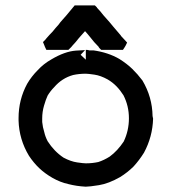

<svg xmlns="http://www.w3.org/2000/svg" viewBox="-20 -704 644 722"><path d="M229.5 -516.6H228.5H227.5H214.8H203.1H195.3H187.5H176.8H166H154.3Q147.5 -530.3 146.5 -534.2L141.6 -545.9L150.4 -554.7Q151.4 -555.7 154.3 -559.6Q166 -573.2 177.7 -585Q188.5 -598.6 200.2 -611.3Q207 -621.1 214.8 -629.4Q222.7 -637.7 229.5 -646Q236.3 -654.3 260.7 -683.6H269.5H271.5H272.5H285.2H296.9H305.7H313.5H321.3H329.1H336.9L342.8 -677.7L343.8 -676.8L344.7 -675.8V-674.8Q357.4 -662.1 368.2 -647.5L391.6 -621.1Q395.5 -616.2 406.2 -603.5L434.6 -570.3V-569.3Q441.4 -561.5 448.2 -554.7L458 -543.9Q451.2 -529.3 448.2 -525.4L442.4 -516.6H431.6H422.9H412.1H399.4H391.6H383.8H377H369.1H360.4L354.5 -522.5Q351.6 -525.4 350.6 -528.3Q341.8 -537.1 334 -545.9L317.4 -566.4Q312.5 -572.3 308.1 -577.6Q303.7 -583 299.8 -586.9Q271.5 -555.7 264.6 -545.9Q259.8 -540 253.9 -534.2Q250 -528.3 237.3 -516.6ZM329.1 -514.6H331.1Q386.7 -506.8 428.7 -482.4Q458 -463.9 477.5 -444.8Q497.1 -425.8 515.6 -401.4Q552.7 -338.9 553.7 -267.6Q554.7 -261.7 555.7 -257.8Q553.7 -189.5 521.5 -129.9Q503.9 -101.6 482.4 -78.1Q460 -55.7 431.6 -38.1Q388.7 -13.7 352.5 -7.8Q316.4 -2 302.7 -2H301.8Q267.6 -3.9 237.3 -11.7Q206.1 -18.6 177.2 -35.2Q148.4 -51.8 127.4 -71.8Q106.4 -91.8 88.9 -118.2Q51.8 -179.7 49.8 -251V-252V-259.8Q49.8 -329.1 82 -388.7Q98.6 -417 122.1 -440.4Q143.6 -463.9 172.9 -480.5Q223.6 -510.7 265.6 -513.7Q297.9 -515.6 299.8 -515.6L283.2 -498L302.7 -479.5V-516.6Q309.6 -516.6 316.4 -514.6ZM138.7 -258.8Q138.7 -257.8 138.7 -253.9V-251V-245.1Q140.6 -225.6 146.5 -207Q150.4 -189.5 159.2 -172.9Q183.6 -134.8 218.8 -111.3Q246.1 -96.7 270 -93.3Q293.9 -89.8 302.7 -89.8Q327.1 -89.8 349.6 -94.7Q371.1 -101.6 392.6 -115.2Q421.9 -136.7 445.3 -171.9Q464.8 -212.9 464.8 -259.3Q464.8 -305.7 444.3 -345.7Q432.6 -364.3 418 -379.4Q403.3 -394.5 384.8 -405.3Q358.4 -419.9 335 -423.3Q311.5 -426.8 302.7 -426.8Q277.3 -426.8 254.9 -421.9Q212.9 -410.2 183.6 -376Q169.9 -362.3 159.2 -344.7Q152.3 -330.1 145.5 -306.6Q138.7 -283.2 138.7 -258.8Z"/></svg>

Font: LeFont
Style: Default
Weight: 400
Designer: Leryon MEDIA
Version: Version 1.0